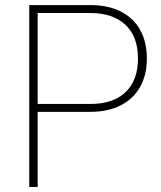

<svg xmlns="http://www.w3.org/2000/svg" viewBox="-20 -739 638 759"><path d="M560.5 -507.8Q560.5 -442.4 533.7 -395Q506.8 -347.7 456.5 -322.3Q406.2 -296.9 337.9 -296.9H128.9V0H95.7V-718.8H337.9Q408.2 -718.8 458.5 -692.9Q508.8 -667 534.7 -619.6Q560.5 -572.3 560.5 -507.8ZM525.4 -507.8Q525.4 -594.7 475.6 -641.1Q425.8 -687.5 337.9 -687.5H128.9V-328.1H337.9Q427.7 -328.1 476.6 -375Q525.4 -421.9 525.4 -507.8Z"/></svg>

Font: Min Sans VF VF
Style: Regular
Weight: 400
Designer: Jinseong-Kim, NotoSansCJK, Nunito
Foundry: Jinseong-Kim
Version: Version 1.420;Glyphs 3.1.2 (3151)